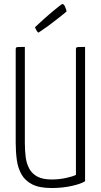

<svg xmlns="http://www.w3.org/2000/svg" viewBox="-20 -936 507 966"><path d="M240 10Q178 10 142 -8.5Q106 -27 88 -59Q70 -91 64.5 -132Q59 -173 59 -219V-687Q59 -694 61 -696.5Q63 -699 72.5 -699.5Q82 -700 105 -700V-218Q105 -181 109 -147.5Q113 -114 127 -88Q141 -62 168 -47.5Q195 -33 240 -33Q277 -33 311.5 -40.5Q346 -48 362 -56V-688Q362 -695 364.5 -697Q367 -699 376.5 -699.5Q386 -700 408 -700V-24Q388 -11 341 -0.5Q294 10 240 10ZM174 -772Q171 -772 166.5 -778.5Q162 -785 159 -792Q156 -799 156 -799Q178 -820 201.5 -841Q225 -862 245.5 -879Q266 -896 279 -906Q292 -916 293 -916Q302 -916 308 -900.5Q314 -885 315 -879Q313 -876 299 -865Q285 -854 265 -838Q245 -822 221 -804.5Q197 -787 174 -772Z"/></svg>

Font: Yanone Kaffeesatz ExtraLight Light
Style: Regular
Weight: 300
Version: Version 2.003